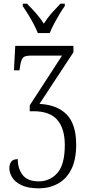

<svg xmlns="http://www.w3.org/2000/svg" viewBox="-20 -786 469 1046"><path d="M186 -606Q177 -629 163 -655.5Q149 -682 133 -708Q117 -734 104 -753V-766H127Q154 -739 176.5 -713.5Q199 -688 219 -657Q238 -688 260.5 -713.5Q283 -739 309 -766H333V-753Q319 -734 303.5 -708Q288 -682 274 -655.5Q260 -629 251 -606ZM192 240Q132 240 96.5 222.5Q61 205 46 180Q31 155 31 131Q31 108 41.5 94.5Q52 81 77 81Q76 130 102.5 166Q129 202 191 202Q252 202 292.5 156.5Q333 111 333 4Q333 -85 292.5 -132.5Q252 -180 163 -180H142V-212L318 -483H147Q114 -483 104 -470.5Q94 -458 89 -422L86 -403H56L63 -536H380V-501L195 -220Q292 -215 343.5 -162Q395 -109 395 2Q395 85 368 137.5Q341 190 294.5 215Q248 240 192 240Z"/></svg>

Font: Noto Serif Condensed Light
Style: Regular
Weight: 300
Width: 3
Designer: Monotype Design Team
Foundry: Monotype Imaging Inc.
Version: Version 2.013